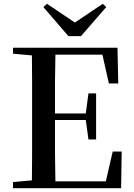

<svg xmlns="http://www.w3.org/2000/svg" viewBox="-20 -985 700 1005"><path d="M48 0V-32L147 -41Q148 -105 148 -170Q148 -256 148 -342V-393Q148 -479 148 -565Q148 -630 147 -695L48 -704V-735H595L599 -548H550L516 -699H270Q269 -632 268 -564Q268 -480 268 -391H429L443 -496H483V-255H443L429 -357H268Q268 -260 268 -173Q269 -104 270 -36H534L570 -192H617L614 0ZM226 -965 372 -867 518 -965 536 -948 404 -796H338L207 -948Z"/></svg>

Font: Early Summer Mincho SemiBold
Style: Regular
Weight: 600
Designer: GuiWonder
Version: Version 1.002